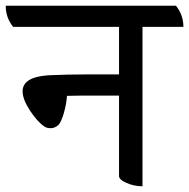

<svg xmlns="http://www.w3.org/2000/svg" viewBox="-56 -631 661 671"><path d="M232 -297 178 -296Q176 -266 167 -235.5Q158 -205 149 -195Q136 -183 121.5 -183Q107 -183 99 -189Q74 -206 48.5 -245Q23 -284 23 -312Q23 -362 114 -368Q180 -371 252 -371H360V-537H-10Q-36 -569 -36 -611H559Q585 -578 585 -537H442V20Q413 20 386.5 8.5Q360 -3 360 -16V-297Z"/></svg>

Font: Karma Medium
Style: Regular
Weight: 500
Designer: Joana Correia
Foundry: Indian Type Foundry
Version: Version 1.202;PS 1.0;hotconv 1.0.78;makeotf.lib2.5.61930; tt